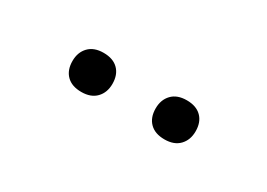

<svg xmlns="http://www.w3.org/2000/svg" viewBox="-17 -863 533 383"><g transform="rotate(30 250.0 -671.5)"><path d="M346 -627Q324 -627 312 -639Q300 -651 300 -672Q300 -692 312 -704.5Q324 -717 346 -717Q368 -717 380 -705Q392 -693 392 -672Q392 -652 380 -639.5Q368 -627 346 -627ZM155 -626Q133 -626 121 -638Q109 -650 109 -671Q109 -691 121 -703.5Q133 -716 155 -716Q177 -716 189 -704Q201 -692 201 -671Q201 -651 189 -638.5Q177 -626 155 -626Z"/></g></svg>

Font: Lexend Peta ExtraLight
Style: Regular
Weight: 250
Version: Version 1.007